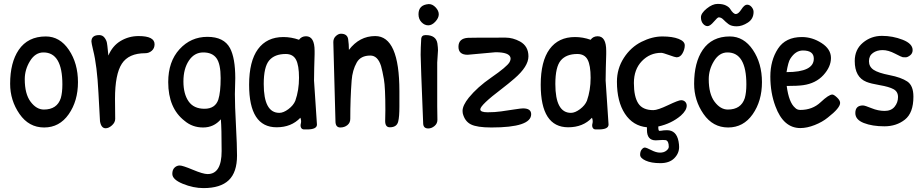

<svg xmlns="http://www.w3.org/2000/svg" viewBox="-20 -653 4735 985"><path d="M215 -466Q287 -466 333.5 -397Q380 -328 380 -231.5Q380 -135 332.5 -67Q285 1 206.5 1Q128 1 80 -68.5Q32 -138 32 -223Q32 -332 76 -397Q123 -466 215 -466ZM203 -384Q161 -384 134 -340Q107 -296 107 -247Q107 -171 137 -131Q167 -91 205 -91Q273 -91 292 -150Q300 -178 300 -220Q300 -384 203 -384Z M570 -146 571 -43Q571 -25 554.5 -10Q538 5 522 5Q499 5 493 -31Q492 -39 485 -177.5Q478 -316 458 -395Q449 -433 449 -440Q449 -473 489 -473Q506 -473 516 -460Q526 -447 528.5 -433.5Q531 -420 533 -397Q535 -374 536 -368Q557 -418 599 -443Q641 -468 691 -468Q773 -468 773 -426Q773 -405 758.5 -392.5Q744 -380 725 -380Q640 -380 605 -326Q570 -272 570 -146Z M1113 -41Q1077 1 1022 1Q967 1 927 -33Q843 -98 843 -232Q843 -337 901 -400.5Q959 -464 1044 -464Q1129 -464 1160 -406Q1187 -355 1187 -252L1185 -170Q1185 -112 1190.5 -9.5Q1196 93 1196 145Q1196 231 1153.5 271.5Q1111 312 1024 312Q972 312 918 290Q864 268 864 239Q864 218 875.5 207Q887 196 902 196Q917 196 969.5 218Q1022 240 1045 240Q1117 240 1117 122Q1117 4 1113 -41ZM1100 -142Q1112 -180 1112 -252.5Q1112 -325 1090.5 -354.5Q1069 -384 1023 -384Q977 -384 949 -342Q921 -300 921 -235.5Q921 -171 947.5 -133Q974 -95 1029 -95Q1084 -95 1100 -142Z M1550 -467Q1594 -467 1594 -392Q1594 -384 1594 -375L1592 -305Q1591 -272 1591 -240L1606 -14Q1606 11 1555 11Q1552 11 1540.5 11Q1529 11 1524.5 2Q1520 -7 1523.5 -20Q1527 -33 1521 -49Q1475 0 1399 0Q1258 0 1258 -218Q1258 -339 1303.5 -401Q1349 -463 1434 -463Q1474 -463 1514 -449Q1527 -467 1550 -467ZM1446 -376Q1389 -376 1361 -343Q1333 -310 1333 -222Q1333 -74 1413 -74Q1434 -74 1459.5 -93Q1485 -112 1495 -136Q1514 -190 1514 -254Q1514 -318 1498.5 -347Q1483 -376 1446 -376Z M1701 -31 1690 -437Q1690 -456 1703 -468Q1716 -480 1729 -480Q1761 -480 1766 -453Q1770 -426 1770 -397Q1824 -468 1905 -468Q2029 -468 2029 -185Q2029 -159 2029 -106.5Q2029 -54 2023 -30Q2016 0 1980 0Q1956 0 1956 -32L1957 -88Q1957 -204 1949.5 -246.5Q1942 -289 1935 -314Q1918 -368 1880 -368Q1830 -368 1810 -332Q1788 -293 1784 -240Q1777 -147 1777 -43Q1777 -23 1762 -11Q1747 1 1726 1Q1701 1 1701 -31Z M2181 -632Q2199 -632 2215 -615Q2231 -598 2231 -579.5Q2231 -561 2213.5 -542Q2196 -523 2177 -523Q2158 -523 2142.5 -539Q2127 -555 2127 -580Q2127 -628 2179 -632Q2180 -632 2181 -632ZM2223 -108 2224 -38Q2224 -19 2209 -6.5Q2194 6 2177 6Q2152 6 2151 -19Q2138 -338 2138 -372Q2138 -406 2141 -455Q2143 -473 2164 -473Q2217 -473 2224 -430Q2227 -408 2227 -395L2223 -332Z M2522 -385 2379 -372Q2332 -372 2332 -413Q2332 -456 2381 -459Q2396 -460 2574 -460Q2611 -460 2648 -440Q2691 -416 2691 -364Q2691 -312 2619 -250Q2589 -224 2555 -198Q2444 -114 2444 -92Q2444 -77 2481.5 -77Q2519 -77 2550.5 -81.5Q2582 -86 2618 -91.5Q2654 -97 2663 -97Q2705 -97 2705 -67Q2705 1 2501 1Q2427 1 2395.5 -15Q2364 -31 2354 -72Q2353 -78 2353 -84Q2353 -112 2385 -152Q2429 -206 2500 -255Q2581 -311 2594 -334Q2601 -347 2599 -357Q2593 -385 2522 -385Z M3046 -467Q3090 -467 3090 -392Q3090 -384 3090 -375L3088 -305Q3087 -272 3087 -240L3102 -14Q3102 11 3051 11Q3048 11 3036.5 11Q3025 11 3020.5 2Q3016 -7 3019.5 -20Q3023 -33 3017 -49Q2971 0 2895 0Q2754 0 2754 -218Q2754 -339 2799.5 -401Q2845 -463 2930 -463Q2970 -463 3010 -449Q3023 -467 3046 -467ZM2942 -376Q2885 -376 2857 -343Q2829 -310 2829 -222Q2829 -74 2909 -74Q2930 -74 2955.5 -93Q2981 -112 2991 -136Q3010 -190 3010 -254Q3010 -318 2994.5 -347Q2979 -376 2942 -376Z M3402 15Q3450 15 3461 72Q3464 88 3464 101Q3464 134 3439 159Q3414 184 3367.5 184Q3321 184 3292.5 171Q3264 158 3264 141Q3264 124 3272 114Q3280 104 3288 104Q3296 104 3321 117Q3346 130 3366 130Q3386 130 3398.5 120Q3411 110 3411 100Q3411 71 3396 66Q3392 65 3380 65Q3368 65 3344 67Q3299 67 3299 14V0Q3227 -7 3186 -69.5Q3145 -132 3145 -234Q3145 -301 3180.5 -356Q3216 -411 3271 -438.5Q3326 -466 3378 -466Q3430 -466 3461.5 -453.5Q3493 -441 3493 -420.5Q3493 -400 3481.5 -379.5Q3470 -359 3451 -359Q3444 -359 3412.5 -370.5Q3381 -382 3372 -382Q3314 -382 3273 -339.5Q3232 -297 3232 -227Q3232 -157 3254.5 -122.5Q3277 -88 3332 -88Q3354 -88 3407.5 -113.5Q3461 -139 3474 -139Q3487 -139 3495 -131Q3503 -123 3503 -111Q3503 -87 3473 -60Q3425 -19 3357 -4Q3357 12 3359.5 16Q3362 20 3373 17.5Q3384 15 3402 15Z M3726 -607Q3742 -581 3755 -581Q3768 -581 3783.5 -605Q3799 -629 3812.5 -629Q3826 -629 3836 -617Q3846 -605 3846 -592Q3846 -556 3816.5 -537Q3787 -518 3759.5 -518Q3732 -518 3717 -529.5Q3702 -541 3691 -552.5Q3680 -564 3667 -564Q3661 -564 3642 -541.5Q3623 -519 3610 -519Q3597 -519 3586.5 -531.5Q3576 -544 3576 -564.5Q3576 -585 3605.5 -609Q3635 -633 3661.5 -633Q3688 -633 3704 -625Q3720 -617 3726 -607ZM3724 -466Q3796 -466 3842.5 -397Q3889 -328 3889 -231.5Q3889 -135 3841.5 -67Q3794 1 3715.5 1Q3637 1 3589 -68.5Q3541 -138 3541 -223Q3541 -332 3585 -397Q3632 -466 3724 -466ZM3712 -384Q3670 -384 3643 -340Q3616 -296 3616 -247Q3616 -171 3646 -131Q3676 -91 3714 -91Q3782 -91 3801 -150Q3809 -178 3809 -220Q3809 -384 3712 -384Z M4094 -463Q4147 -463 4195 -432Q4243 -401 4243 -355.5Q4243 -310 4204 -267.5Q4165 -225 4100 -216Q4072 -212 4016 -212Q4027 -127 4059 -100Q4069 -89 4086 -89Q4148 -89 4190 -128.5Q4232 -168 4250 -168Q4258 -168 4274 -153Q4290 -138 4290 -125Q4290 -99 4227 -50Q4199 -27 4159.5 -11.5Q4120 4 4086 4Q3999 4 3958 -108Q3932 -177 3932 -260Q3932 -343 3971 -403Q4010 -463 4094 -463ZM4099 -394Q4061 -394 4034 -351Q4024 -336 4015 -283Q4155 -283 4155 -352Q4155 -394 4099 -394Z M4662 -396Q4662 -379 4649 -369Q4636 -359 4626.5 -359Q4617 -359 4611.5 -359.5Q4606 -360 4571.5 -378Q4537 -396 4508 -396Q4479 -396 4458.5 -381.5Q4438 -367 4438 -339Q4438 -311 4461.5 -295Q4485 -279 4544 -267.5Q4603 -256 4634.5 -235Q4666 -214 4666 -157Q4666 -74 4622.5 -39.5Q4579 -5 4517 -5Q4455 -5 4411.5 -22Q4368 -39 4368 -73Q4368 -112 4407 -112Q4417 -112 4451 -98Q4485 -84 4518.5 -84Q4552 -84 4569.5 -105.5Q4587 -127 4587 -155Q4587 -183 4564 -195.5Q4541 -208 4494 -216Q4447 -224 4425 -233Q4365 -257 4365 -340Q4365 -399 4407 -434Q4449 -469 4504.5 -469Q4560 -469 4611 -449Q4662 -429 4662 -396Z"/></svg>

Font: Patrick Hand
Style: Regular
Weight: 400
Designer: Patrick Wagesreiter
Foundry: Patrick Wagesreiter
Version: Version 1.003;PS 001.003;hotconv 1.0.70;makeotf.lib2.5.58329